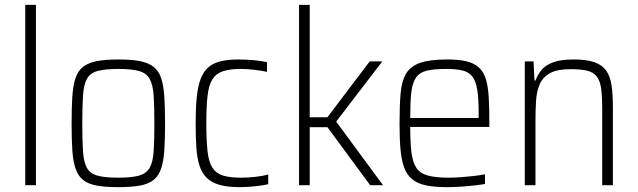

<svg xmlns="http://www.w3.org/2000/svg" viewBox="-20 -763 2628 791"><path d="M84 0V-743H128V0Z M468 8Q413 8 378 1.5Q343 -5 322 -22Q301 -39 291 -69Q281 -99 278 -144Q275 -189 275 -254Q275 -319 278 -365Q281 -411 291 -441Q301 -471 322 -487.5Q343 -504 378 -511Q413 -518 468 -518Q522 -518 557 -511Q592 -504 613 -487.5Q634 -471 644 -441Q654 -411 657 -365Q660 -319 660 -254Q660 -189 657 -144Q654 -99 644 -69Q634 -39 613 -22Q592 -5 557 1.5Q522 8 468 8ZM467 -31Q522 -31 552.5 -39.5Q583 -48 596.5 -71.5Q610 -95 613 -139Q616 -183 616 -254Q616 -325 613 -369.5Q610 -414 596.5 -438Q583 -462 552.5 -470.5Q522 -479 467 -479Q413 -479 382 -470.5Q351 -462 338 -438Q325 -414 322 -369.5Q319 -325 319 -254Q319 -183 322 -139Q325 -95 338 -71.5Q351 -48 381.5 -39.5Q412 -31 467 -31Z M967 8Q917 8 884 -1.5Q851 -11 831.5 -30.5Q812 -50 802 -80.5Q792 -111 789 -154.5Q786 -198 786 -254Q786 -317 790.5 -362Q795 -407 806.5 -437.5Q818 -468 838 -485.5Q858 -503 889 -510.5Q920 -518 963 -518Q992 -518 1025.5 -515Q1059 -512 1080 -507V-467Q1058 -472 1027.5 -475.5Q997 -479 972 -479Q927 -479 898.5 -469.5Q870 -460 855 -436Q840 -412 835 -368Q830 -324 830 -256Q830 -185 835 -140Q840 -95 855.5 -71.5Q871 -48 899.5 -39.5Q928 -31 974 -31Q1002 -31 1033 -34.5Q1064 -38 1085 -44V-4Q1063 1 1030.5 4.5Q998 8 967 8Z M1212 0V-743H1256V-280H1329L1503 -510H1555L1365 -262L1558 0H1505L1329 -239H1256V0Z M1821 8Q1769 8 1734 0.5Q1699 -7 1677.5 -25Q1656 -43 1645 -73Q1634 -103 1630 -147.5Q1626 -192 1626 -254Q1626 -329 1630.5 -379.5Q1635 -430 1653.5 -460.5Q1672 -491 1712 -504.5Q1752 -518 1822 -518Q1872 -518 1903.5 -510Q1935 -502 1954 -484Q1973 -466 1982 -436Q1991 -406 1993.5 -361Q1996 -316 1996 -256V-240H1670Q1670 -177 1675 -136Q1680 -95 1695 -72Q1710 -49 1742 -40Q1774 -31 1829 -31Q1852 -31 1879 -33Q1906 -35 1932 -38Q1958 -41 1978 -45V-5Q1961 -2 1934.5 1Q1908 4 1879 6Q1850 8 1821 8ZM1952 -258V-296Q1952 -357 1946 -394Q1940 -431 1925 -449Q1910 -467 1884 -473Q1858 -479 1819 -479Q1769 -479 1739 -472Q1709 -465 1694 -443.5Q1679 -422 1674.5 -382.5Q1670 -343 1670 -277H1971Z M2142 0V-510H2178L2182 -431H2186Q2195 -456 2211.5 -475.5Q2228 -495 2259.5 -506.5Q2291 -518 2343 -518Q2396 -518 2428 -507Q2460 -496 2477 -472.5Q2494 -449 2499.5 -411.5Q2505 -374 2505 -320V0H2461V-311Q2461 -366 2456.5 -398.5Q2452 -431 2438 -448.5Q2424 -466 2398 -472Q2372 -478 2330 -478Q2276 -478 2246.5 -462Q2217 -446 2204 -417Q2191 -388 2188.5 -349Q2186 -310 2186 -264V0Z"/></svg>

Font: Saira SemiCondensed ExtraLight
Style: Regular
Weight: 250
Width: 4
Designer: Hector Gatti with collaboration of the Omnibus-Type team
Foundry: Omnibus-Type
Version: Version 1.101